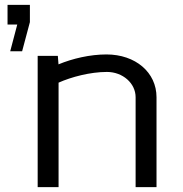

<svg xmlns="http://www.w3.org/2000/svg" viewBox="-20 -770 754 790"><path d="M11 -669H51L22 -559H71L103 -679V-750H11ZM135 0H221V-429.9C272.7 -453.1 351.1 -474 420 -474C485.1 -474 538 -427.4 538 -370V0H624V-370C624 -472.1 537.5 -546 418 -546C350.5 -546 278.6 -529.2 220.7 -505.2L218 -540H135Z"/></svg>

Font: Resamitz
Style: Bold
Weight: 700
Designer: gluk
Foundry: gluk
Version: Version 0.047